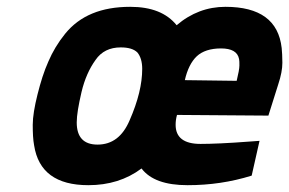

<svg xmlns="http://www.w3.org/2000/svg" viewBox="-20 -531 848 563"><path d="M495 -165C495 -174 496 -183 499 -194C499 -194 767 -192 767 -192C767 -192 796 -284 796 -284C796 -284 796 -284 796 -284C804 -308 808 -329 808 -347C808 -365 807 -379 806 -390C806 -390 806 -390 806 -390C797 -471 742 -511 641 -511C641 -511 641 -511 641 -511C588 -511 540 -493 498 -457C498 -457 498 -457 498 -457C469 -493 424 -511 362 -511C362 -511 362 -511 362 -511C277 -511 214 -485 171 -432C171 -432 171 -432 171 -432C150 -406 134 -379 122 -351C109 -322 99 -290 90 -254C81 -218 76 -188 76 -165C76 -141 77 -121 80 -105C80 -105 80 -105 80 -105C92 -27 145 12 239 12C239 12 239 12 239 12C299 12 351 -4 395 -37C395 -37 395 -37 395 -37C420 -4 465 12 530 12C595 12 657 3 718 -16C718 -16 741 -118 741 -118C741 -118 713 -116 713 -116C713 -116 713 -116 713 -116C648 -111 599 -109 568 -109C568 -109 568 -109 568 -109C519 -109 495 -128 495 -165C495 -165 495 -165 495 -165ZM205 -172C205 -193 210 -222 219 -261C228 -299 242 -330 260 -355C277 -380 302 -392 334 -392C334 -392 334 -392 334 -392C357 -392 373 -387 383 -377C392 -366 397 -350 397 -329C397 -329 397 -329 397 -329C397 -285 385 -235 360 -178C360 -178 360 -178 360 -178C340 -131 309 -107 266 -107C266 -107 266 -107 266 -107C225 -107 205 -129 205 -172C205 -172 205 -172 205 -172ZM522 -296C522 -296 522 -296 522 -296C529 -327 541 -351 557 -366C573 -381 597 -389 628 -389C659 -389 677 -379 681 -358C681 -358 681 -358 681 -358C682 -354 682 -348 682 -339C682 -330 679 -315 674 -294C674 -294 522 -296 522 -296Z"/></svg>

Font: My Font
Style: Bold Italic
Weight: 500
Version: Version 0.001